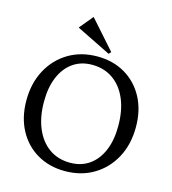

<svg xmlns="http://www.w3.org/2000/svg" viewBox="-134 -1038 1040 1163"><g transform="rotate(15 386.5 -457.0)"><path d="M380 16Q282 16 206 -28.5Q130 -73 87.5 -153Q45 -233 45 -338Q45 -446 89.5 -529Q134 -612 212.5 -659Q291 -706 393 -706Q492 -706 567.5 -661.5Q643 -617 685.5 -537.5Q728 -458 728 -352Q728 -244 683.5 -161Q639 -78 560.5 -31Q482 16 380 16ZM398 -41Q467 -41 517.5 -76.5Q568 -112 595.5 -177Q623 -242 623 -331Q623 -429 592.5 -500Q562 -571 506.5 -610Q451 -649 375 -649Q306 -649 255.5 -613.5Q205 -578 177.5 -513Q150 -448 150 -359Q150 -262 180.5 -190.5Q211 -119 266.5 -80Q322 -41 398 -41ZM453 -739 238 -845V-847L307 -930H309L466 -753Z"/></g></svg>

Font: Platypi Light
Style: Regular
Weight: 300
Designer: David Sargent
Foundry: Bolt Cutter Type
Version: Version 1.200